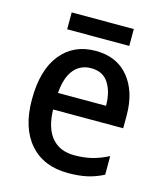

<svg xmlns="http://www.w3.org/2000/svg" viewBox="-106 -767 732 857"><g transform="rotate(15 260.0 -338.5)"><path d="M268 -549Q366 -549 420.5 -482.5Q475 -416 475 -307V-247H151Q153 -162 190 -118Q227 -74 295 -74Q339 -74 375.5 -83Q412 -92 451 -112V-26Q414 -7 376 1.5Q338 10 288 10Q175 10 111.5 -62.5Q48 -135 48 -266Q48 -402 107 -475.5Q166 -549 268 -549ZM268 -469Q218 -469 188 -432Q158 -395 153 -324H375Q375 -387 349 -428Q323 -469 268 -469ZM406 -687V-609H119V-687Z"/></g></svg>

Font: Noto Sans Thai SemCond Med
Style: Regular
Weight: 500
Width: 4
Designer: Monotype Design Team
Foundry: Monotype Imaging Inc.
Version: Version 2.002; ttfautohint (v1.8.4.7-5d5b)